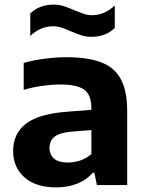

<svg xmlns="http://www.w3.org/2000/svg" viewBox="-20 -804 634 834"><path d="M225.5 10Q134.5 10 85.8 -34Q37 -78 37 -148Q37 -224 93.2 -267Q149.5 -310 274.5 -319L377 -327V-332.5Q377 -392 345.8 -414.5Q314.5 -437 241 -437Q207.5 -437 164.8 -431.2Q122 -425.5 83 -413.5V-530.5Q125.5 -543 175.5 -549.2Q225.5 -555.5 268.5 -555.5Q359.5 -555.5 418 -533.8Q476.5 -512 504.5 -460.8Q532.5 -409.5 532.5 -321V0H401L390 -53.5H382.5Q355 -21.5 314 -5.8Q273 10 225.5 10ZM195 -162Q195 -132 215 -115Q235 -98 275.5 -98Q301.5 -98 328.2 -106.8Q355 -115.5 377 -135V-239L289.5 -232Q238.5 -227.5 216.8 -210Q195 -192.5 195 -162ZM376.5 -644Q351.5 -644 329.5 -651.8Q307.5 -659.5 286.5 -668.5Q267.5 -677 248.8 -683.5Q230 -690 210.5 -690Q156.5 -690 111.5 -648V-745.5Q151 -784 213.5 -784Q238.5 -784 260.5 -776.2Q282.5 -768.5 303.5 -759.5Q322.5 -751.5 341.2 -744.8Q360 -738 379.5 -738Q433.5 -738 478.5 -780V-682.5Q439 -644 376.5 -644Z"/></svg>

Font: Encode Sans Semi Expanded
Style: Bold
Weight: 700
Width: 6
Designer: Multiple Designers
Foundry: Impallari Type
Version: Version 3.000; ttfautohint (v1.8.3) -l 8 -r 50 -G 200 -x 14 